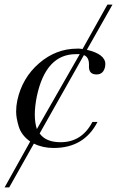

<svg xmlns="http://www.w3.org/2000/svg" viewBox="-21 -627 508 833"><path d="M126 -4 19 186H-1L110 -13Q72 -40 60.5 -77.5Q49 -115 49 -143Q49 -167 54 -191Q75 -289 148.5 -352.5Q222 -416 314 -416Q316 -416 323 -416Q329 -415 333 -415L337 -414L445 -607H467L356 -411Q436 -392 436 -349Q436 -344 435 -338Q428 -304 398 -304Q366 -304 365 -335V-348Q365 -379 343 -388L151 -48Q178 -10 242 -10Q334 -10 380 -98H402Q344 15 212 15Q164 15 126 -4ZM139 -67 325 -392H308Q178 -392 139 -210Q130 -166 130 -130Q130 -94 139 -67Z"/></svg>

Font: New Athena Unicode
Style: Italic
Weight: 400
Designer: J. Rusten 1997; rev. by R. Hancock 2001, 2002, rev. by D. Mastronarde 2002-2019
Foundry: Society for Classical Studies (formerly American Philological Association)
Version: Version 5.008